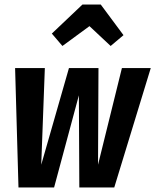

<svg xmlns="http://www.w3.org/2000/svg" viewBox="-20 -832 689 852"><path d="M487 0H332L330 -409L220 0H62L47 -530H179L163 -101L286 -530H417L415 -101L521 -530H649ZM210 -683 346 -812H427L528 -676L471 -628L377 -716L257 -628Z"/></svg>

Font: Fira Sans Compressed SemiBold
Style: Italic
Weight: 600
Width: 1
Italic angle: -8°
Designer: bBox Type GmbH & Carrois Corporate GbR & Edenspiekermann AG
Foundry: bBox Type GmbH & Carrois Corporate GbR & Edenspiekermann AG
Version: Version 4.301